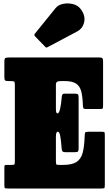

<svg xmlns="http://www.w3.org/2000/svg" viewBox="-20 -1079 625 1099"><path d="M43 -615H28Q12 -615 8.5 -619.5Q5 -624 5 -639V-727Q5 -744 11 -747Q17 -750 33 -750H549Q563.5 -750 566.8 -745Q570 -740 570 -726V-474Q570 -460 567.5 -457.5Q565 -455 551 -455H471Q459.5 -455 457.2 -460.2Q455 -465.5 454.5 -475Q453 -526 444.8 -556.8Q436.5 -587.5 414.5 -601.2Q392.5 -615 350 -615H329Q314.5 -615 307.2 -611.2Q300 -607.5 300 -591.5V-459Q300 -441 302.2 -435.5Q304.5 -430 309 -430H309.5Q318 -430 324.2 -457Q330.5 -484 333 -519Q333.5 -531 336.8 -537Q340 -543 350.5 -543H406Q422 -543 426 -539Q430 -535 430 -519V-229Q430 -216 426.5 -212Q423 -208 409 -208H355Q339.5 -208 336.2 -214.8Q333 -221.5 332.5 -234Q330 -268 325.5 -296.5Q321 -325 311 -325H310.5Q300 -325 300 -296V-155Q300 -137.5 305 -136.2Q310 -135 327 -135H340Q391 -135 417 -151.2Q443 -167.5 452.8 -203Q462.5 -238.5 464.5 -296Q465 -315 467.2 -320Q469.5 -325 490 -325H560Q577 -325 578.5 -320.8Q580 -316.5 580 -300V-20Q580 -4.5 576.8 -2.2Q573.5 0 558 0H30Q15 0 10 -1Q5 -2 5 -18V-119Q5 -132 7.8 -133.5Q10.5 -135 23 -135H43Q59 -135 62 -137.5Q65 -140 65 -156V-596Q65 -609 60.8 -612Q56.5 -615 43 -615ZM237.5 -812.5 181 -870.5Q172.5 -879.5 181.5 -888.5L298.5 -1033Q312.5 -1050.5 339.8 -1056.5Q367 -1062.5 395.2 -1056.2Q423.5 -1050 439.5 -1030Q469.5 -993 462.2 -954.8Q455 -916.5 421 -898.5L253 -809.5Q247.5 -806 244.5 -807Q241.5 -808 237.5 -812.5Z"/></svg>

Font: Besley* Condensed Fatface
Style: Regular
Weight: 900
Width: 3
Designer: Owen Earl
Foundry: indestructible type*
Version: Version 3.000; ttfautohint (v1.8.3)